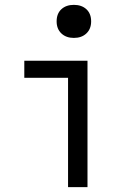

<svg xmlns="http://www.w3.org/2000/svg" viewBox="-20 -770 540 790"><path d="M260 0V-450H80V-520H340V0ZM284 -614Q252 -614 232.5 -632.5Q213 -651 213 -682Q213 -714 232.5 -732Q252 -750 284 -750Q316 -750 335.5 -732Q355 -714 355 -682Q355 -651 335.5 -632.5Q316 -614 284 -614Z"/></svg>

Font: M PLUS 1 Code
Style: Regular
Weight: 400
Designer: Coji Morishita
Foundry: UNDERFOREST DESIGN
Version: Version 1.005